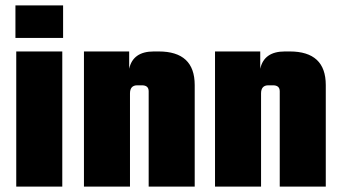

<svg xmlns="http://www.w3.org/2000/svg" viewBox="-20 -689 1258 709"><path d="M37 -549V-669H213V-549ZM210 0H40V-499H210Z M548 -499H566Q699 -499 699 -375V0H529V-352Q529 -374 504 -374H487Q460 -374 460 -344V0H290V-499H457V-435Q471 -499 548 -499Z M1032 -499H1050Q1183 -499 1183 -375V0H1013V-352Q1013 -374 988 -374H971Q944 -374 944 -344V0H774V-499H941V-435Q955 -499 1032 -499Z"/></svg>

Font: Teko
Style: Bold
Weight: 700
Designer: Manushi Parikh, Jonny Pinhorn
Foundry: Indian Type Foundry
Version: Version 1.106;PS 1.0;hotconv 1.0.78;makeotf.lib2.5.61930; tt